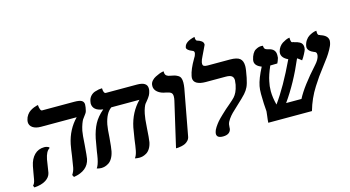

<svg xmlns="http://www.w3.org/2000/svg" viewBox="-82 -1073 2573 1411"><g transform="rotate(-15 1204.0 -367.5)"><path d="M174.8 -161.1Q173.3 -152.8 167 -110.8Q165.5 -100.1 162.6 -82.8Q159.7 -65.4 159.2 -62Q152.3 -30.3 119.6 -9.8Q86.9 10.7 32.2 14.2L25.9 -1Q39.6 -13.2 44.9 -43.9Q48.8 -61 53.2 -91.8Q58.6 -124.5 62 -140.1Q72.8 -192.9 102.8 -222.9Q132.8 -252.9 178.2 -252.9Q197.3 -252.9 214.8 -242.2L212.9 -234.9Q186.5 -219.7 174.8 -161.1ZM480 -296.9Q474.6 -268.1 470.2 -192.9Q463.4 -104.5 460 -87.9Q441.9 -2 333 15.1L324.2 -2Q340.3 -26.4 345.2 -53.2Q347.2 -62 358.9 -138.2Q364.3 -181.6 372.1 -224.1Q394.5 -331.1 465.8 -403.8H194.8Q154.3 -403.8 131.6 -419.9Q108.9 -436 108.9 -462.9Q108.9 -467.3 110.8 -477.1Q115.2 -498 127.4 -514.9Q139.6 -531.7 153.8 -540.5Q168 -549.3 181.9 -554.9Q195.8 -560.5 205.1 -562.5L213.9 -564Q214.8 -544.9 220 -531.5Q225.1 -518.1 232.9 -518.1H477.1Q518.1 -518.1 533.9 -508.3Q549.8 -498.5 549.8 -478Q549.8 -470.7 547.9 -457L543 -433.1Q542.5 -428.2 540 -423.1Q537.6 -418 535.2 -414.6L528.3 -404.8L521 -395Q512.2 -384.3 507.1 -376Q502 -367.7 494.1 -346.9Q486.3 -326.2 480 -296.9Z M955.6 -298.8Q948.7 -268.1 944.3 -196.8Q939.5 -116.2 934.6 -87.9Q928.7 -59.6 916.3 -40.3Q903.8 -21 888.2 -12.2Q872.6 -3.4 859.9 -0.2Q847.2 2.9 833.5 2.9Q826.7 2.9 818.6 2Q810.5 1 805.7 0L800.8 -1Q814.9 -19 821.8 -53.2Q828.1 -85.4 834.5 -138.2Q842.3 -190.9 848.6 -224.1Q871.1 -333.5 944.3 -408.2H730.5Q686 -377.4 669.4 -293.9Q663.6 -264.2 659.7 -195.8Q653.8 -123.5 648.4 -96.2Q642.1 -65.4 629.4 -44.2Q616.7 -22.9 600.8 -13.2Q585 -3.4 571.5 0.2Q558.1 3.9 544.4 3.9Q536.6 3.9 528.3 2.4Q520 1 515.6 -0.5L510.7 -2Q525.9 -22 535.6 -69.8Q538.1 -78.6 540.3 -96.7Q542.5 -114.7 543.5 -119.1Q543.5 -120.1 545.2 -129.2Q546.9 -138.2 547.4 -142.1Q549.8 -157.2 554.7 -183.6Q559.6 -210 560.5 -216.8Q573.7 -278.8 597.4 -323.5Q621.1 -368.2 669.4 -409.2Q630.4 -413.6 610.8 -430.7Q591.3 -447.8 591.3 -475.1Q591.3 -477.5 593.8 -492.2Q598.1 -514.6 612.5 -530Q627 -545.4 645.3 -551.3Q663.6 -557.1 675.3 -559.1Q687 -561 696.8 -561H700.7Q700.7 -543.5 705.3 -532.2Q710 -521 718.8 -521H955.6Q1032.7 -521 1032.7 -471.2Q1032.7 -459 1030.8 -453.1Q1029.8 -448.2 1028.3 -443.6Q1026.9 -439 1025.9 -435.5Q1024.9 -432.1 1022.5 -427.7L1019.5 -420.9Q1018.1 -418.5 1015.1 -414.1Q1012.2 -409.7 1011.2 -408Q1010.3 -406.2 1006.8 -401.6Q1003.4 -397 1002.7 -396.2Q1002 -395.5 998 -390.4Q994.1 -385.3 993.7 -384.8Q984.9 -375.5 979.7 -367.9Q974.6 -360.4 967.8 -342.5Q960.9 -324.7 955.6 -298.8Z M1111.8 5.9 1190.9 -335.9Q1194.8 -353.5 1194.8 -367.2Q1194.8 -387.7 1183.6 -396Q1172.4 -404.3 1147 -409.2Q1108.4 -415 1085.2 -434.3Q1062 -453.6 1062 -480Q1062 -489.3 1063 -493.2Q1065.9 -508.8 1078.1 -521.7Q1090.3 -534.7 1105.5 -542.2Q1120.6 -549.8 1135.3 -555.7Q1149.4 -561 1160.2 -563L1169.9 -564.9V-561Q1169.9 -549.3 1173.1 -541.5Q1176.3 -533.7 1183.1 -529.5Q1189.9 -525.4 1194.1 -523.9Q1198.2 -522.5 1206.1 -521Q1228.5 -517.1 1240.2 -513.7Q1252 -510.3 1265.1 -502.7Q1278.3 -495.1 1283.7 -482.2Q1289.1 -469.2 1289.1 -449.2Q1289.1 -428.7 1285.2 -405.8L1220.2 -55.2Q1217.3 -38.1 1206.1 -25.9Q1194.8 -13.7 1182.6 -7.8Q1170.4 -2 1154.1 1.5Q1137.7 4.9 1129.4 5.4Q1121.1 5.9 1111.8 5.9Z M1458.5 -556.2Q1457.5 -552.2 1457.5 -544.9Q1457.5 -531.2 1467 -526.6Q1476.6 -522 1494.6 -522H1662.6Q1716.8 -522 1738.3 -504.2Q1759.8 -486.3 1759.8 -446.8Q1759.8 -421.9 1747.6 -360.8Q1738.8 -317.4 1727.8 -293.9Q1716.8 -270.5 1697.8 -249.3Q1678.7 -228 1627.9 -181.2Q1596.2 -151.9 1582 -137.7Q1566.9 -122.6 1552.2 -102.1Q1537.6 -81.5 1533.7 -64Q1531.7 -46.4 1531.7 -43.9Q1531.7 -40.5 1531.2 -35.2Q1530.8 -29.8 1530.8 -28.8Q1521.5 11.2 1468.8 11.2Q1421.9 11.2 1421.9 -21Q1421.9 -25.4 1423.8 -33.2Q1426.8 -48.3 1440.4 -69.1Q1454.1 -89.8 1467.5 -105.5Q1481 -121.1 1506.8 -145.5L1541.5 -177.7L1573.7 -205.1Q1604 -231 1616.5 -244.4Q1628.9 -257.8 1638.9 -278.3Q1648.9 -298.8 1655.8 -332Q1659.7 -356.4 1659.7 -365.2Q1659.7 -386.7 1646.5 -397.5Q1633.3 -408.2 1600.6 -408.2H1449.7Q1406.2 -408.2 1382.1 -421.9Q1357.9 -435.5 1357.9 -462.9Q1357.9 -468.3 1359.9 -478Q1369.6 -527.3 1409.7 -595.2Q1422.9 -614.7 1425.8 -629.9Q1426.8 -632.8 1426.8 -638.2Q1426.8 -650.4 1413.6 -654.8Q1372.6 -670.9 1372.6 -689.9Q1372.6 -690.4 1373 -691.7Q1373.5 -692.9 1373.5 -693.8Q1381.3 -733.9 1454.6 -750Q1454.6 -722.7 1464.8 -719.2Q1483.9 -714.4 1497.8 -704.1Q1511.7 -693.8 1511.7 -680.2V-674.8Q1510.7 -672.4 1494.6 -638.7Q1479.5 -606.9 1474.6 -597.2Q1462.4 -573.7 1458.5 -556.2Z M2406.2 -451.2Q2402.3 -430.2 2386.2 -402.3Q2370.1 -373.5 2355 -352.5Q2341.8 -333.5 2310.5 -293Q2281.2 -254.9 2265.1 -232.2Q2249 -209.5 2223.4 -169.4Q2197.8 -129.4 2179.2 -87.6Q2160.6 -45.9 2147.5 0H1815.4Q1816.4 -22.5 1820.3 -48.8Q1824.2 -75.2 1824.2 -83V-87.9Q1822.3 -124.5 1820.3 -145Q1818.4 -198.7 1818.4 -217.8Q1818.4 -252.9 1823.2 -276.9Q1833.5 -330.6 1875.5 -411.1Q1826.2 -429.7 1826.2 -464.8Q1826.2 -472.2 1827.1 -475.1Q1832.5 -501 1843 -519Q1853.5 -537.1 1866.7 -544.7Q1879.9 -552.2 1890.1 -555.2Q1900.4 -558.1 1911.1 -558.1L1923.3 -557.1Q1924.3 -539.6 1930.9 -532.5Q1937.5 -525.4 1957.5 -521Q2008.3 -510.7 2008.3 -463.9Q2008.3 -450.7 2007.3 -442.9Q1999.5 -417 1992.2 -403.8Q1948.2 -403.8 1939.5 -402.8H1938.5Q1909.7 -337.9 1901.4 -293Q1893.1 -257.8 1893.1 -219.2Q1893.1 -170.9 1908.2 -113.8Q1989.7 -226.1 2078.1 -413.1Q2030.3 -435.5 2030.3 -471.2Q2030.3 -478 2031.2 -481.9Q2035.6 -502 2047.1 -517.6Q2058.6 -533.2 2071.8 -541.5Q2085 -549.8 2097.7 -555.4Q2110.4 -561 2118.7 -562.5L2127.4 -564Q2127.4 -547.9 2129.6 -539.1Q2131.8 -530.3 2133.8 -528.8Q2135.7 -527.3 2140.1 -525.9Q2141.6 -525.9 2144.5 -525.4Q2147.5 -524.9 2148.4 -524.9Q2150.4 -523.4 2152.3 -522.9Q2165.5 -520 2174.1 -517.1Q2182.6 -514.2 2193.4 -508.3Q2204.1 -502.4 2209.7 -492.2Q2215.3 -481.9 2215.3 -467.8Q2215.3 -464.8 2213.4 -451.2Q2210.9 -441.9 2198.2 -417.7Q2185.5 -393.6 2174.3 -378.9Q2150.4 -398.4 2142.1 -402.8Q2070.3 -233.9 1979.5 -106H2096.2Q2140.1 -191.4 2258.3 -321.8Q2286.6 -353 2292.5 -380.9Q2293.5 -385.7 2293.5 -393.1Q2293.5 -409.2 2278.3 -415V-414.1Q2229.5 -433.6 2229.5 -464.8Q2229.5 -471.2 2230.5 -474.1Q2234.9 -497.1 2247.1 -514.6Q2259.3 -532.2 2273.2 -540.8Q2287.1 -549.3 2300.5 -554.7Q2314 -560.1 2322.8 -561L2331.5 -562V-550.8Q2331.5 -541.5 2333.5 -536.1Q2335.4 -530.8 2337.2 -529.5Q2338.9 -528.3 2342.3 -526.9Q2349.6 -525.4 2351.1 -523.9H2349.1Q2349.1 -522.9 2351.1 -522.9Q2408.2 -505.4 2408.2 -464.8Q2408.2 -460.9 2406.2 -451.2Z"/></g></svg>

Font: Linux Libertine G
Style: Bold Italic
Weight: 700
Italic angle: -11.5°
Designer: Philipp H. Poll
Foundry: Philipp H. Poll
Version: Version 4.1.0